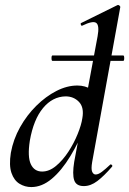

<svg xmlns="http://www.w3.org/2000/svg" viewBox="-20 -746 524 779"><path d="M193 -499Q189 -499 189 -510Q189 -521 193 -521H480Q484 -521 484 -510Q484 -499 480 -499ZM107 13Q81 13 59 -0.5Q37 -14 26.5 -44.5Q16 -75 24 -126Q34 -181 61.5 -230Q89 -279 127.5 -317Q166 -355 209 -377Q252 -399 294 -399Q326 -399 351 -383Q376 -367 378 -332L331 -246Q301 -171 265.5 -112.5Q230 -54 190 -20.5Q150 13 107 13ZM151 -50Q180 -50 207.5 -73Q235 -96 257.5 -130.5Q280 -165 295 -202Q310 -239 314 -266Q322 -310 300.5 -332.5Q279 -355 246 -355Q193 -354 154.5 -307.5Q116 -261 101 -175Q91 -110 105 -80Q119 -50 151 -50ZM320 9Q289 9 281 -15Q273 -39 281 -89L376 -599Q384 -643 370.5 -653Q357 -663 314 -642Q310 -640 308 -646Q306 -652 310 -653L456 -725Q461 -727 465 -723Q469 -719 468 -717L354 -89Q349 -60 354 -49Q359 -38 368 -38Q379 -38 393.5 -49Q408 -60 426 -77Q429 -81 433.5 -77Q438 -73 434 -69Q402 -32 375 -11.5Q348 9 320 9Z"/></svg>

Font: Cormorant Light SemiBold
Style: Italic
Weight: 600
Italic angle: -10°
Version: Version 4.000